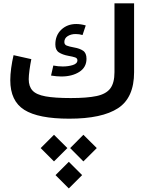

<svg xmlns="http://www.w3.org/2000/svg" viewBox="-20 -688 865 1113"><path d="M386.7 170.4 463.4 93.3 541 170.4 463.4 247.6ZM215.8 170.4 293 93.3 370.6 170.4 293 247.6ZM301.8 327.1 378.9 250 456.1 327.1 378.9 404.3ZM335.4 -244.6Q309.6 -244.6 275.9 -250L289.1 -308.1Q316.9 -302.7 343.8 -302.7Q376 -302.7 402.3 -311Q428.7 -319.3 428.7 -338.4Q428.7 -350.6 415.5 -355.2Q402.3 -359.9 376.5 -364.3Q342.3 -370.6 321.5 -384.3Q300.8 -397.9 300.8 -430.2Q300.8 -483.4 335.4 -516.1Q370.1 -548.8 421.9 -548.8Q448.2 -548.8 477.1 -540.5L458.5 -484.9Q439.5 -490.7 418.5 -490.7Q391.6 -490.7 372.3 -478.5Q353 -466.3 353 -444.3Q353 -429.2 366.9 -423.6Q380.9 -418 410.6 -412.6Q442.4 -407.2 461.9 -393.8Q481.4 -380.4 481.4 -347.2Q481.4 -297.9 439.7 -271.2Q397.9 -244.6 335.4 -244.6ZM390.6 -119.6Q484.9 -119.6 540 -131.3Q595.2 -143.1 619.4 -175.3Q643.6 -207.5 643.6 -269.5V-668.5H757.3V-269.5Q757.3 -121.6 664.3 -60.8Q571.3 0 381.3 0Q202.1 0 120.8 -51.3Q39.6 -102.5 39.6 -223.1Q39.6 -255.4 44.9 -294.2Q50.3 -333 58.6 -368.2L161.6 -345.2Q155.8 -316.9 151.1 -283Q146.5 -249 146.5 -229Q146.5 -187 168.5 -163.1Q190.4 -139.2 243.9 -129.4Q297.4 -119.6 390.6 -119.6Z"/></svg>

Font: Estedad-FD SemiBold
Style: Regular
Weight: 600
Designer: Amin Abedi
Version: Version 7.3